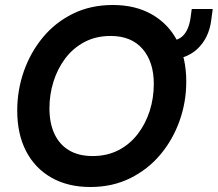

<svg xmlns="http://www.w3.org/2000/svg" viewBox="-20 -733 872 769"><path d="M342 16Q252 16 186 -21.5Q120 -59 84.5 -127.5Q49 -196 49 -290Q49 -372 75.5 -447.5Q102 -523 151.5 -583Q201 -643 272 -678Q343 -713 432 -713Q522 -713 588 -675.5Q654 -638 690 -569.5Q726 -501 726 -406Q726 -324 699 -248.5Q672 -173 622 -113.5Q572 -54 501 -19Q430 16 342 16ZM351 -108Q409 -108 454.5 -131.5Q500 -155 531.5 -196Q563 -237 579.5 -288.5Q596 -340 596 -397Q596 -485 551 -537Q506 -589 423 -589Q364 -589 318 -564.5Q272 -540 241 -498.5Q210 -457 194 -405.5Q178 -354 178 -299Q178 -240 198 -197Q218 -154 256.5 -131Q295 -108 351 -108ZM640 -493 648 -568Q692 -568 714 -591Q736 -614 743 -660L748 -697H832L826 -652Q817 -581 770.5 -537Q724 -493 640 -493Z"/></svg>

Font: Hanken Grotesk
Style: Bold Italic
Weight: 700
Italic angle: -8°
Designer: Alfredo Marco Pradil
Foundry: Hanken Design Co.
Version: Version 3.013